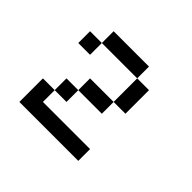

<svg xmlns="http://www.w3.org/2000/svg" viewBox="-110 -829 720 720"><g transform="rotate(45 250.0 -469.0)"><path d="M375 -250V-312.5H125V-375H62.5Q62.5 -375 62.5 -250ZM125 -375H187.5V-437.5H125ZM187.5 -437.5H312.5V-500H187.5ZM312.5 -500H375Q375 -500 375 -625H312.5Q312.5 -625 312.5 -500ZM125 -625H62.5V-562.5H125ZM125 -625H312.5V-687.5H125Z"/></g></svg>

Font: CalcUnifontExMono
Style: Regular
Weight: 500
Version: Version 15.0.06